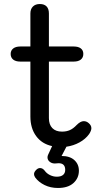

<svg xmlns="http://www.w3.org/2000/svg" viewBox="-20 -721 507 954"><path d="M434 -84Q434 -72 423 -55Q405 -30 375 -13.5Q345 3 310 8L308 12L286 54Q327 54 349.5 74.5Q372 95 372 127Q372 164 345 188.5Q318 213 268 213Q231 213 201.5 198.5Q172 184 155 161Q149 152 149 144Q149 133 162 121Q170 114 179 114Q192 114 202 127Q212 141 228.5 149Q245 157 262 157Q283 157 293.5 148Q304 139 304 123Q304 90 271 90Q263 90 258 91Q241 93 228.5 84Q216 75 216 61Q216 54 219 48L239 5Q188 -6 159.5 -45Q131 -84 131 -142V-415H81Q58 -415 45.5 -425Q33 -435 33 -453Q33 -470 45.5 -480Q58 -490 81 -490H131V-654Q131 -676 143.5 -688.5Q156 -701 178 -701Q200 -701 211.5 -689Q223 -677 223 -654V-490H346Q369 -490 381.5 -480.5Q394 -471 394 -453Q394 -435 381.5 -425Q369 -415 346 -415H223V-134Q223 -102 240 -84.5Q257 -67 288 -67Q310 -67 327 -74.5Q344 -82 361 -100Q380 -119 396 -119Q410 -119 421 -109Q434 -98 434 -84Z"/></svg>

Font: Kodchasan Medium
Style: Regular
Weight: 500
Designer: Katatrad Aksorn Co.,Ltd.
Foundry: Cadson Demak Co.,Ltd.
Version: Version 1.000; ttfautohint (v1.6)